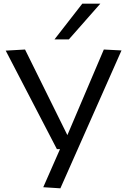

<svg xmlns="http://www.w3.org/2000/svg" viewBox="-20 -810 685 1043"><path d="M215 207 306 0H289L11 -535L116 -541L346 -76L544 -541L640 -536L308 213ZM276 -596 427 -790H525L354 -596Z"/></svg>

Font: Georama Extended
Style: Regular
Weight: 400
Width: 7
Designer: Jean-Baptiste Levee
Foundry: Production Type
Version: Version 1.000